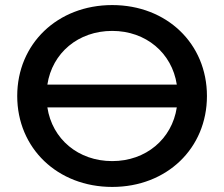

<svg xmlns="http://www.w3.org/2000/svg" viewBox="-20 -729 886 758"><path d="M423 -93C289 -93 186 -180 167 -305H678C659 -180 556 -93 423 -93ZM423 -607C556 -607 659 -520 678 -395H167C186 -520 289 -607 423 -607ZM423 -709C207 -709 48 -556 48 -350C48 -144 207 9 423 9C638 9 797 -143 797 -350C797 -557 638 -709 423 -709Z"/></svg>

Font: Montserrat-Alt1 SemBd
Style: Regular
Weight: 600
Designer: Differentunic
Foundry: Differentunic
Version: Version 7.222